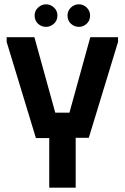

<svg xmlns="http://www.w3.org/2000/svg" viewBox="-20 -873 580 893"><path d="M11 -700H140L237 -349H303L400 -700H529V-678L393 -232H332V0H209V-231H147L11 -678ZM194 -748Q173 -748 157 -762.5Q141 -777 141 -801Q141 -823 157.5 -838Q174 -853 194 -853Q215 -853 231 -838Q247 -823 247 -801Q247 -777 230.5 -762.5Q214 -748 194 -748ZM347 -748Q326 -748 310 -762.5Q294 -777 294 -801Q294 -823 310 -838Q326 -853 347 -853Q367 -853 383 -838Q399 -823 399 -801Q399 -777 383 -762.5Q367 -748 347 -748Z"/></svg>

Font: Phudu Light Medium
Style: Regular
Weight: 500
Version: Version 1.005;gftools[0.9.23]